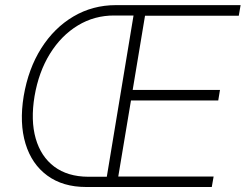

<svg xmlns="http://www.w3.org/2000/svg" viewBox="-20 -748 982 768"><path d="M324.7 0Q231.4 0 169.2 -45.7Q106.9 -91.3 82 -173.3Q57.1 -255.4 74.7 -363.3Q93.3 -473.1 145 -554.9Q196.8 -636.7 273.7 -682.1Q350.6 -727.5 443.8 -727.5H541.5L534.2 -686H438Q357.9 -686.5 291.5 -646.2Q225.1 -606 179.9 -533.2Q134.8 -460.4 118.2 -363.3Q102.1 -266.6 122.8 -194.1Q143.6 -121.6 197 -81.5Q250.5 -41.5 332.5 -41H427.7L419.9 0ZM400.4 0 521 -727.5H942.4L935.1 -685.1H560.1L510.7 -388.2H859.9L853 -346.2H503.9L453.1 -42H834.5L827.1 0Z"/></svg>

Font: Inter 20pt ExtraLight
Style: Italic
Weight: 250
Italic angle: -9.3988°
Version: Version 4.001;git-66647c0bb